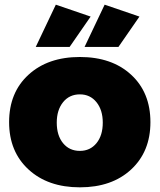

<svg xmlns="http://www.w3.org/2000/svg" viewBox="-20 -795 683 822"><path d="M368 -724 278 -594H133L219 -775ZM577 -724 487 -594H342L428 -775ZM624 -272Q624 -146 541.5 -69.5Q459 7 322 7Q185 7 102 -69.5Q19 -146 19 -272Q19 -399 102 -475Q185 -551 322 -551Q459 -551 541.5 -475Q624 -399 624 -272ZM322 -391Q277 -391 250 -357.5Q223 -324 223 -270Q223 -215 250 -182Q277 -149 322 -149Q366 -149 393 -182Q420 -215 420 -270Q420 -324 393 -357.5Q366 -391 322 -391Z"/></svg>

Font: Montserrat Extra Bold
Style: Regular
Weight: 800
Designer: Julieta Ulanovsky
Foundry: Julieta Ulanovsky
Version: Version 3.001;PS 003.001;hotconv 1.0.70;makeotf.lib2.5.58329